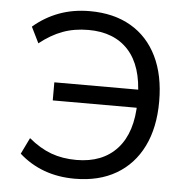

<svg xmlns="http://www.w3.org/2000/svg" viewBox="-52 -765 812 825"><g transform="rotate(5 354.0 -352.5)"><path d="M300 9Q228 9 168 -13Q108 -35 60 -78L94 -148Q142 -108 191 -90Q240 -72 300 -72Q413 -72 476 -141.5Q539 -211 540 -343L569 -318H177V-396H569L540 -367Q538 -498 476.5 -565.5Q415 -633 304 -633Q243 -633 193 -614.5Q143 -596 94 -557L60 -626Q110 -669 170.5 -691.5Q231 -714 303 -714Q406 -714 480 -671Q554 -628 593.5 -547Q633 -466 633 -353Q633 -240 593 -159Q553 -78 478.5 -34.5Q404 9 300 9Z"/></g></svg>

Font: Nunito Sans 8pt
Style: Regular
Weight: 400
Version: Version 3.101;gftools[0.9.27]